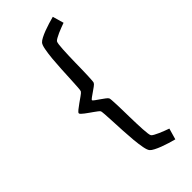

<svg xmlns="http://www.w3.org/2000/svg" viewBox="-311 -855 1109 1109"><g transform="rotate(-45 244.0 -300.5)"><path d="M102.5 -300.3Q102.5 -306.2 116 -316.9Q129.4 -327.6 146.5 -339.8Q163.6 -352.1 179.4 -363Q195.3 -374 200.2 -380.9Q203.1 -384.8 204.8 -410.2Q206.5 -435.5 208.3 -472.2Q210 -508.8 212.2 -551.5Q214.4 -594.2 218 -632.8Q221.7 -671.4 227.3 -700.7Q232.9 -730 241.7 -739.7Q249 -748 266.1 -756.8Q283.2 -765.6 304.4 -773.7Q325.7 -781.7 348.6 -788.8Q371.6 -795.9 390.6 -800.8L410.2 -732.4Q397.9 -728 381.8 -721.9Q365.7 -715.8 350.3 -709Q335 -702.1 323 -695.3Q311 -688.5 307.6 -683.6Q304.7 -679.2 302.5 -664.1Q300.3 -648.9 299.1 -626.7Q297.9 -604.5 296.9 -577.4Q295.9 -550.3 295.4 -522.2Q294.9 -494.1 294.4 -467Q293.9 -439.9 293 -418.2Q292 -396.5 291 -381.8Q290 -367.2 288.1 -363.8Q284.7 -356.9 272.2 -347.9Q259.8 -338.9 246.3 -329.6Q232.9 -320.3 221.7 -312.3Q210.4 -304.2 210 -300.3Q210.4 -296.4 221.7 -288.3Q232.9 -280.3 246.3 -271Q259.8 -261.7 272.2 -252.4Q284.7 -243.2 288.1 -236.8Q290 -233.4 291 -218.8Q292 -204.1 293 -182.4Q293.9 -160.6 294.4 -133.5Q294.9 -106.4 295.4 -78.4Q295.9 -50.3 296.9 -23.2Q297.9 3.9 299.1 26.1Q300.3 48.3 302.5 63.5Q304.7 78.6 307.6 83Q311 88.4 323 95Q335 101.6 350.3 108.4Q365.7 115.2 381.8 121.3Q397.9 127.4 410.2 131.8L390.6 200.2Q371.6 195.3 348.6 188.2Q325.7 181.2 304.4 173.1Q283.2 165 266.1 156.2Q249 147.5 241.7 139.2Q232.9 129.4 227.3 100.1Q221.7 70.8 218 32.2Q214.4 -6.3 212.2 -49.1Q210 -91.8 208.3 -128.4Q206.5 -165 204.8 -190.4Q203.1 -215.8 200.2 -219.7Q196.8 -224.1 188.2 -230.7Q179.7 -237.3 168.9 -244.9Q158.2 -252.4 146.5 -260.7Q134.8 -269 125 -276.4Q115.2 -283.7 108.9 -290Q102.5 -296.4 102.5 -300.3Z"/></g></svg>

Font: Andika FrenchTight
Style: Regular
Weight: 400
Designer: Victor Gaultney, Annie Olsen, Julie Remington, Don Collingsworth, Eric Hays, Becca Hirsbrunner
Foundry: SIL International
Version: Version 5.000 ; Dig1 Dig4Opn Dig7 LnSpcTght